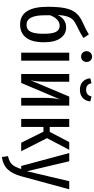

<svg xmlns="http://www.w3.org/2000/svg" viewBox="518 -1336 1029 2106"><g transform="rotate(90 1033.0 -282.5)"><path d="M443 -251Q443 -117 391.5 -52.5Q340 12 249 12Q54 12 54 -290Q54 -409 69 -481.5Q84 -554 120 -598.5Q156 -643 223 -673Q274 -696 300 -709.5Q326 -723 357 -742L396 -684Q352 -652 264 -610Q221 -590 198 -568.5Q175 -547 161.5 -508Q148 -469 143 -400Q190 -493 281 -493Q354 -493 398.5 -430.5Q443 -368 443 -251ZM350 -248Q350 -344 328 -383Q306 -422 262 -422Q227 -422 197 -396Q167 -370 147 -318V-258Q147 -59 249 -59Q281 -59 302.5 -73Q324 -87 337 -128.5Q350 -170 350 -248Z M659 -716Q659 -691 642.5 -674Q626 -657 600 -657Q574 -657 557.5 -674Q541 -691 541 -716Q541 -742 557.5 -759.5Q574 -777 600 -777Q627 -777 643 -760Q659 -743 659 -716ZM645 0H557V-527H645Z M1138 0H1053V-248Q1053 -357 1070 -427L889 0H791V-527H876V-280Q876 -173 860 -102L1039 -527H1138ZM838 -758 892 -771Q900 -739 917.5 -725.5Q935 -712 964 -712Q993 -712 1011.5 -726Q1030 -740 1038 -771L1092 -758Q1087 -704 1052.5 -674Q1018 -644 964 -644Q911 -644 877 -674Q843 -704 838 -758Z M1495 -283 1638 0H1545L1424 -244H1372V0H1284V-527H1372V-313H1426L1538 -527H1623Z M1912 3Q1887 94 1838 147Q1789 200 1702 212L1692 145Q1755 131 1784 99Q1813 67 1833 0H1800L1658 -527H1748L1858 -64L1967 -527H2056Z"/></g></svg>

Font: Fira Sans Compressed
Style: Regular
Weight: 400
Width: 1
Designer: bBox Type GmbH & Carrois Corporate GbR & Edenspiekermann AG
Foundry: bBox Type GmbH & Carrois Corporate GbR & Edenspiekermann AG
Version: Version 4.301